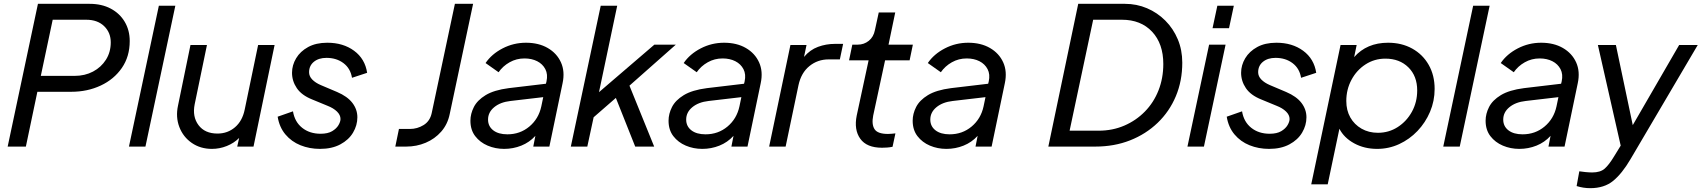

<svg xmlns="http://www.w3.org/2000/svg" viewBox="-20 -765 8880 1002"><path d="M20 0 178 -745H448Q511 -745 558 -720Q605 -695 631 -651Q657 -607 657 -551Q657 -470 616 -410.5Q575 -351 505.5 -318.5Q436 -286 352 -286H175L115 0ZM193 -369H369Q423 -369 465.5 -391.5Q508 -414 533 -453.5Q558 -493 558 -544Q558 -595 523.5 -628.5Q489 -662 430 -662H255Z M653 0 809 -735H895L739 0Z M1086 12Q1026 12 981 -19Q936 -50 916 -102Q896 -154 909 -214L974 -530H1060L996 -221Q983 -156 1016 -112Q1049 -68 1115 -68Q1168 -68 1206.5 -101Q1245 -134 1257 -193L1327 -530H1413L1303 0H1218L1228 -45Q1201 -18 1163.5 -3Q1126 12 1086 12Z M1650 12Q1595 12 1548 -7Q1501 -26 1469.5 -63.5Q1438 -101 1429 -156L1509 -184Q1518 -129 1557 -98Q1596 -67 1653 -67Q1691 -67 1713.5 -80.5Q1736 -94 1746.5 -112Q1757 -130 1757 -144Q1757 -165 1738.5 -183Q1720 -201 1689 -213L1609 -246Q1554 -268 1529 -305Q1504 -342 1504 -385Q1504 -425 1525.5 -461Q1547 -497 1588 -519.5Q1629 -542 1688 -542Q1771 -542 1828 -500Q1885 -458 1896 -385L1817 -359Q1809 -408 1772.5 -435.5Q1736 -463 1684 -463Q1643 -463 1618 -442.5Q1593 -422 1593 -388Q1593 -367 1609.5 -350Q1626 -333 1654 -321L1739 -285Q1793 -262 1819 -228Q1845 -194 1845 -153Q1845 -111 1822.5 -73Q1800 -35 1756 -11.5Q1712 12 1650 12Z M2043 0 2062 -92H2119Q2158 -92 2191 -112.5Q2224 -133 2233 -175L2354 -745H2449L2327 -170Q2316 -116 2282.5 -78Q2249 -40 2201.5 -20Q2154 0 2100 0Z M2611 12Q2565 12 2525 -5Q2485 -22 2460 -54.5Q2435 -87 2435 -135Q2435 -171 2453 -206.5Q2471 -242 2514.5 -268.5Q2558 -295 2635 -305L2829 -328L2832 -340Q2840 -377 2826 -404Q2812 -431 2783.5 -445.5Q2755 -460 2717 -460Q2675 -460 2639.5 -440Q2604 -420 2582 -388L2514 -436Q2546 -483 2603 -512.5Q2660 -542 2725 -542Q2791 -542 2838.5 -514.5Q2886 -487 2907.5 -439.5Q2929 -392 2916 -331L2847 0H2763L2774 -56Q2743 -22 2700.5 -5Q2658 12 2611 12ZM2527 -141Q2527 -106 2554 -85Q2581 -64 2628 -64Q2694 -64 2742.5 -104.5Q2791 -145 2805 -210L2815 -258L2644 -238Q2591 -232 2559 -205.5Q2527 -179 2527 -141Z M2959 0 3115 -735H3201L3106 -284L3395 -532H3507L3265 -318L3394 0H3295L3194 -254L3078 -153L3045 0Z M3645 12Q3599 12 3559 -5Q3519 -22 3494 -54.5Q3469 -87 3469 -135Q3469 -171 3487 -206.5Q3505 -242 3548.5 -268.5Q3592 -295 3669 -305L3863 -328L3866 -340Q3874 -377 3860 -404Q3846 -431 3817.5 -445.5Q3789 -460 3751 -460Q3709 -460 3673.5 -440Q3638 -420 3616 -388L3548 -436Q3580 -483 3637 -512.5Q3694 -542 3759 -542Q3825 -542 3872.5 -514.5Q3920 -487 3941.5 -439.5Q3963 -392 3950 -331L3881 0H3797L3808 -56Q3777 -22 3734.5 -5Q3692 12 3645 12ZM3561 -141Q3561 -106 3588 -85Q3615 -64 3662 -64Q3728 -64 3776.5 -104.5Q3825 -145 3839 -210L3849 -258L3678 -238Q3625 -232 3593 -205.5Q3561 -179 3561 -141Z M3994 0 4105 -530H4189L4176 -468Q4207 -505 4249 -520.5Q4291 -536 4337 -536H4380L4363 -455H4304Q4247 -455 4204 -420Q4161 -385 4147 -320L4080 0Z M4583 6Q4503 6 4469.5 -41Q4436 -88 4451 -162L4513 -450H4411L4428 -532H4456Q4489 -532 4514 -552Q4539 -572 4546 -608L4566 -700H4652L4617 -532H4744L4727 -450H4599L4537 -162Q4528 -116 4544 -91Q4560 -66 4614 -66Q4623 -66 4633.5 -67Q4644 -68 4653 -69L4638 1Q4624 4 4609.5 5Q4595 6 4583 6Z M4919 12Q4873 12 4833 -5Q4793 -22 4768 -54.5Q4743 -87 4743 -135Q4743 -171 4761 -206.5Q4779 -242 4822.5 -268.5Q4866 -295 4943 -305L5137 -328L5140 -340Q5148 -377 5134 -404Q5120 -431 5091.5 -445.5Q5063 -460 5025 -460Q4983 -460 4947.5 -440Q4912 -420 4890 -388L4822 -436Q4854 -483 4911 -512.5Q4968 -542 5033 -542Q5099 -542 5146.5 -514.5Q5194 -487 5215.5 -439.5Q5237 -392 5224 -331L5155 0H5071L5082 -56Q5051 -22 5008.5 -5Q4966 12 4919 12ZM4835 -141Q4835 -106 4862 -85Q4889 -64 4936 -64Q5002 -64 5050.5 -104.5Q5099 -145 5113 -210L5123 -258L4952 -238Q4899 -232 4867 -205.5Q4835 -179 4835 -141Z M5451 0 5607 -745H5851Q5912 -745 5966 -722Q6020 -699 6061.5 -657.5Q6103 -616 6126.5 -560Q6150 -504 6150 -438Q6150 -343 6116.5 -263Q6083 -183 6021.5 -124Q5960 -65 5877.5 -32.5Q5795 0 5696 0ZM5562 -83H5714Q5786 -83 5847.5 -109.5Q5909 -136 5955 -183Q6001 -230 6026 -293.5Q6051 -357 6051 -431Q6051 -537 5992.5 -599.5Q5934 -662 5835 -662H5685Z M6308 -618 6333 -735H6419L6394 -618ZM6177 0 6290 -532H6376L6263 0Z M6603 12Q6548 12 6501 -7Q6454 -26 6422.5 -63.5Q6391 -101 6382 -156L6462 -184Q6471 -129 6510 -98Q6549 -67 6606 -67Q6644 -67 6666.5 -80.5Q6689 -94 6699.5 -112Q6710 -130 6710 -144Q6710 -165 6691.5 -183Q6673 -201 6642 -213L6562 -246Q6507 -268 6482 -305Q6457 -342 6457 -385Q6457 -425 6478.5 -461Q6500 -497 6541 -519.5Q6582 -542 6641 -542Q6724 -542 6781 -500Q6838 -458 6849 -385L6770 -359Q6762 -408 6725.5 -435.5Q6689 -463 6637 -463Q6596 -463 6571 -442.5Q6546 -422 6546 -388Q6546 -367 6562.5 -350Q6579 -333 6607 -321L6692 -285Q6746 -262 6772 -228Q6798 -194 6798 -153Q6798 -111 6775.5 -73Q6753 -35 6709 -11.5Q6665 12 6603 12Z M6823 197 6976 -530H7060L7047 -467Q7113 -542 7224 -542Q7295 -542 7350 -511.5Q7405 -481 7436 -426.5Q7467 -372 7467 -301Q7467 -238 7443 -181.5Q7419 -125 7377.5 -81.5Q7336 -38 7282 -13Q7228 12 7167 12Q7100 12 7047 -17Q6994 -46 6970 -93L6909 197ZM7171 -72Q7228 -72 7274.5 -102Q7321 -132 7348.5 -182Q7376 -232 7376 -293Q7376 -368 7330 -413.5Q7284 -459 7210 -459Q7153 -459 7106.5 -429Q7060 -399 7033 -348.5Q7006 -298 7006 -238Q7006 -189 7027 -152Q7048 -115 7085.5 -93.5Q7123 -72 7171 -72Z M7512 0 7668 -735H7754L7598 0Z M7909 12Q7863 12 7823 -5Q7783 -22 7758 -54.5Q7733 -87 7733 -135Q7733 -171 7751 -206.5Q7769 -242 7812.5 -268.5Q7856 -295 7933 -305L8127 -328L8130 -340Q8138 -377 8124 -404Q8110 -431 8081.5 -445.5Q8053 -460 8015 -460Q7973 -460 7937.5 -440Q7902 -420 7880 -388L7812 -436Q7844 -483 7901 -512.5Q7958 -542 8023 -542Q8089 -542 8136.5 -514.5Q8184 -487 8205.5 -439.5Q8227 -392 8214 -331L8145 0H8061L8072 -56Q8041 -22 7998.5 -5Q7956 12 7909 12ZM7825 -141Q7825 -106 7852 -85Q7879 -64 7926 -64Q7992 -64 8040.5 -104.5Q8089 -145 8103 -210L8113 -258L7942 -238Q7889 -232 7857 -205.5Q7825 -179 7825 -141Z M8279 217Q8243 217 8208 206L8222 129Q8233 131 8254 133Q8275 135 8289 135Q8332 135 8354.5 115Q8377 95 8403 52L8438 -5L8319 -530H8413L8501 -112L8743 -530H8840L8489 66Q8445 141 8398.5 179Q8352 217 8279 217Z"/></svg>

Font: Plus Jakarta Display
Style: Italic
Weight: 400
Italic angle: -12°
Designer: Gumpita Rahayu
Foundry: Tokotype Studio
Version: Version 1.000